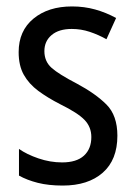

<svg xmlns="http://www.w3.org/2000/svg" viewBox="-20 -567 421 597"><path d="M345 -145Q345 -70 299.5 -30Q254 10 175 10Q131 10 97.5 1.5Q64 -7 39 -21V-104Q63 -87 99.5 -74.5Q136 -62 173 -62Q218 -62 241 -83Q264 -104 264 -141Q264 -172 243 -194Q222 -216 167 -243Q128 -263 99 -284.5Q70 -306 54 -334.5Q38 -363 38 -405Q38 -471 84 -509Q130 -547 204 -547Q242 -547 276 -537.5Q310 -528 341 -511L311 -445Q286 -459 259 -468Q232 -477 203 -477Q163 -477 140.5 -458Q118 -439 118 -408Q118 -376 140.5 -356Q163 -336 219 -307Q277 -276 311 -242Q345 -208 345 -145Z"/></svg>

Font: Noto Sans Ethiopic Cond
Style: Regular
Weight: 400
Width: 3
Designer: Monotype Design Team
Foundry: Monotype Imaging Inc.
Version: Version 2.102; ttfautohint (v1.8.4.7-5d5b)